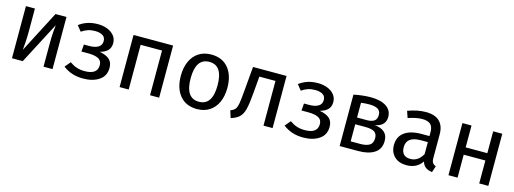

<svg xmlns="http://www.w3.org/2000/svg" viewBox="-11 -1201 5021 1875"><g transform="rotate(15 2500.0 -263.5)"><path d="M502 0H411V-238Q411 -298 415 -352Q419 -406 422 -423L201 0H92V-527H183V-289Q183 -236 179 -179.5Q175 -123 173 -107L391 -527H502Z M1009 -397Q1009 -353 983.5 -325Q958 -297 903 -282Q969 -271 1003 -241Q1037 -211 1037 -155Q1037 -73 973.5 -30.5Q910 12 812 12Q693 12 609 -54L657 -111Q692 -86 727.5 -74Q763 -62 809 -62Q938 -62 938 -156Q938 -202 901.5 -220.5Q865 -239 800 -239H730L736 -311H790Q846 -311 880 -331Q914 -351 914 -393Q914 -432 885 -449.5Q856 -467 809 -467Q768 -467 736.5 -456.5Q705 -446 673 -424L629 -479Q669 -509 715 -524Q761 -539 819 -539Q869 -539 912.5 -522.5Q956 -506 982.5 -474Q1009 -442 1009 -397Z M1488 -452H1272V0H1180V-527H1580V0H1488Z M2199 -264Q2199 -182 2171 -119.5Q2143 -57 2090 -22.5Q2037 12 1964 12Q1853 12 1791 -62Q1729 -136 1729 -263Q1729 -345 1757 -407.5Q1785 -470 1838 -504.5Q1891 -539 1965 -539Q2076 -539 2137.5 -465Q2199 -391 2199 -264ZM1828 -263Q1828 -62 1964 -62Q2100 -62 2100 -264Q2100 -465 1965 -465Q1828 -465 1828 -263Z M2727 -527V0H2635V-452H2472L2457 -276Q2448 -169 2434.5 -116Q2421 -63 2392.5 -34.5Q2364 -6 2306 12L2283 -61Q2317 -73 2331 -92Q2345 -111 2352 -150Q2359 -189 2367 -286L2388 -527Z M3234 -397Q3234 -353 3208.5 -325Q3183 -297 3128 -282Q3194 -271 3228 -241Q3262 -211 3262 -155Q3262 -73 3198.5 -30.5Q3135 12 3037 12Q2918 12 2834 -54L2882 -111Q2917 -86 2952.5 -74Q2988 -62 3034 -62Q3163 -62 3163 -156Q3163 -202 3126.5 -220.5Q3090 -239 3025 -239H2955L2961 -311H3015Q3071 -311 3105 -331Q3139 -351 3139 -393Q3139 -432 3110 -449.5Q3081 -467 3034 -467Q2993 -467 2961.5 -456.5Q2930 -446 2898 -424L2854 -479Q2894 -509 2940 -524Q2986 -539 3044 -539Q3094 -539 3137.5 -522.5Q3181 -506 3207.5 -474Q3234 -442 3234 -397Z M3817 -162Q3817 -79 3756.5 -39.5Q3696 0 3595 0H3405V-520Q3498 -539 3578 -539Q3676 -539 3733 -502Q3790 -465 3790 -396Q3790 -351 3763 -323Q3736 -295 3683 -286Q3817 -273 3817 -162ZM3497 -462V-313H3596Q3644 -313 3670 -331Q3696 -349 3696 -392Q3696 -432 3667 -450Q3638 -468 3579 -468Q3537 -468 3497 -462ZM3720 -164Q3720 -207 3692 -226Q3664 -245 3597 -245H3497V-72H3595Q3654 -72 3687 -92Q3720 -112 3720 -164Z M4363 -52 4342 12Q4301 7 4276 -11Q4251 -29 4239 -67Q4186 12 4082 12Q4004 12 3959 -32Q3914 -76 3914 -147Q3914 -231 3974.5 -276Q4035 -321 4146 -321H4227V-360Q4227 -416 4200 -440Q4173 -464 4117 -464Q4059 -464 3975 -436L3952 -503Q4050 -539 4134 -539Q4227 -539 4273 -493.5Q4319 -448 4319 -364V-123Q4319 -91 4330 -75.5Q4341 -60 4363 -52ZM4227 -139V-260H4158Q4012 -260 4012 -152Q4012 -105 4035 -81Q4058 -57 4103 -57Q4182 -57 4227 -139Z M4816 -232H4597V0H4505V-527H4597V-306H4816V-527H4908V0H4816Z"/></g></svg>

Font: FiraGO
Style: Regular
Weight: 400
Designer: bBox Type
Foundry: bBox Type GmbH
Version: Version 1.001;April 20, 2020;FontCreator 12.0.0.2555 64-bit